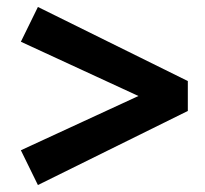

<svg xmlns="http://www.w3.org/2000/svg" viewBox="-20 -597 590 552"><path d="M520 -364V-278L89 -65L40 -165L378 -321L40 -477L89 -577Z"/></svg>

Font: Source Serif 4 Black
Style: Regular
Weight: 900
Designer: Frank Grießhammer
Foundry: Adobe
Version: Version 4.005;hotconv 1.1.0;makeotfexe 2.6.0